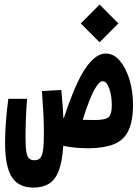

<svg xmlns="http://www.w3.org/2000/svg" viewBox="-20 -665 626 867"><path d="M384.8 4.4Q317.4 4.9 265.6 -6.8Q261.2 65.4 245.1 106.7Q229 147.9 200.7 165Q172.4 182.1 130.9 182.1Q64 182.1 33.4 134.5Q2.9 86.9 2.9 -20Q2.9 -66.9 7.1 -119.6Q11.2 -172.4 17.6 -218.8H102.1Q98.6 -172.4 96.9 -128.2Q95.2 -84 95.2 -47.4Q95.2 -2.9 98.9 19.8Q102.5 42.5 111.3 50.5Q120.1 58.6 134.8 58.6Q151.4 58.6 160.6 49.8Q169.9 41 174.1 14.9Q178.2 -11.2 178.2 -62Q178.2 -107.4 176 -151.4Q173.8 -195.3 169.4 -253.9L256.8 -258.8Q260.7 -218.8 262.9 -188.7Q265.1 -158.7 266.1 -132.8Q267.6 -132.3 268.6 -132.3Q319.8 -288.6 365.5 -356Q411.1 -423.3 457.5 -423.3Q493.2 -423.3 520.8 -391.1Q548.3 -358.9 564.5 -306.2Q580.6 -253.4 580.6 -191.9Q580.6 -117.2 559.6 -74.5Q538.6 -31.7 495.4 -14.2Q452.1 3.4 384.8 4.4ZM353.5 -124Q377.9 -123 406.7 -123Q456.5 -123 470.7 -136.2Q484.9 -149.4 484.9 -190.4Q484.9 -217.3 479.7 -241.9Q474.6 -266.6 465.3 -282.5Q456.1 -298.3 443.8 -298.3Q427.2 -298.3 405.5 -258.8Q383.8 -219.2 353.5 -124ZM429.7 -474.1 344.7 -559.1 429.7 -644.5 514.6 -559.1Z"/></svg>

Font: CaskaydiaCove NF SemiBold
Style: Regular
Weight: 600
Designer: Aaron Bell
Foundry: Saja Typeworks
Version: Version 2111.001; VTT 6.35;Nerd Fonts 3.2.1